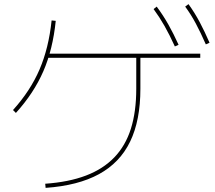

<svg xmlns="http://www.w3.org/2000/svg" viewBox="-20 -875 1040 930"><path d="M199 15Q313 7 396 -24.5Q479 -56 533.5 -112.5Q588 -169 614 -251.5Q640 -334 640 -445V-605H660V-445Q660 -292 610.5 -189.5Q561 -87 459.5 -31.5Q358 24 201 35ZM43 -342Q127 -435 171.5 -538.5Q216 -642 230 -776L250 -774Q236 -636 190 -530Q144 -424 57 -328ZM206 -595V-615H950V-595ZM827 -650Q801 -707 776.5 -750Q752 -793 724 -831L739 -843Q771 -800 796 -755.5Q821 -711 845 -658ZM977 -660Q952 -717 928.5 -761Q905 -805 877 -843L893 -855Q924 -812 948 -766.5Q972 -721 995 -668Z"/></svg>

Font: M PLUS 1 Thin Thin
Style: Regular
Weight: 250
Version: Version 1.001